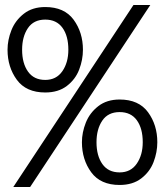

<svg xmlns="http://www.w3.org/2000/svg" viewBox="-20 -732 656 764"><path d="M33 12 511 -712H578L100 12ZM10 -534Q10 -573 25.5 -612Q41 -651 75 -677.5Q109 -704 160 -704Q236 -704 273 -653.5Q310 -603 310 -534Q310 -494 295 -455Q280 -416 246 -390Q212 -364 160 -364Q84 -364 47 -414.5Q10 -465 10 -534ZM252 -534Q252 -589 228.5 -621.5Q205 -654 160 -654Q114 -654 91 -620Q68 -586 68 -534Q68 -480 91.5 -447Q115 -414 160 -414Q204 -414 228 -448.5Q252 -483 252 -534ZM306 -166Q306 -205 321.5 -244Q337 -283 371 -309.5Q405 -336 456 -336Q532 -336 569 -285.5Q606 -235 606 -166Q606 -126 591 -87Q576 -48 542 -22Q508 4 456 4Q380 4 343 -46.5Q306 -97 306 -166ZM548 -166Q548 -221 524.5 -253.5Q501 -286 456 -286Q410 -286 387 -252Q364 -218 364 -166Q364 -112 387.5 -79Q411 -46 456 -46Q500 -46 524 -80.5Q548 -115 548 -166Z"/></svg>

Font: Overpass Mono Light
Style: Regular
Weight: 300
Monospace: yes
Designer: Delve Withrington, Dave Bailey
Foundry: Delve Fonts
Version: Version 1.000;DELV;Overpass